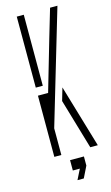

<svg xmlns="http://www.w3.org/2000/svg" viewBox="-143 -851 614 1058"><g transform="rotate(-15 164.0 -321.5)"><path d="M70 0V-349H128L213 -641L260 -800H302L110 -152V0ZM275 0 191 -286 212 -358 318 0ZM70 -395V-800H110V-639V-395ZM160 157 189 99H149V40H228V92L196 157Z"/></g></svg>

Font: Big Shoulders Stencil Text SC Thin
Style: Regular
Weight: 100
Designer: Patric King
Foundry: XO Type Co
Version: Version 2.001